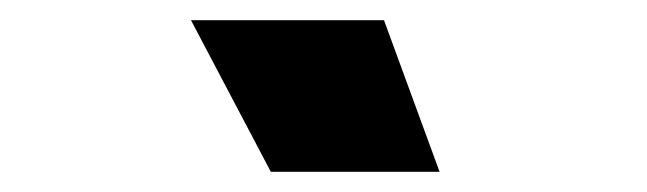

<svg xmlns="http://www.w3.org/2000/svg" viewBox="-20 -753 640 190"><path d="M360 -733H169L248 -583H415Z"/></svg>

Font: Kreadon Extra Bold
Style: Regular
Weight: 800
Designer: kohakuno
Foundry: StudioGnu
Version: Version 1.000;Glyphs 3.1.2 (3151)